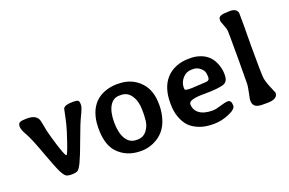

<svg xmlns="http://www.w3.org/2000/svg" viewBox="-94 -1049 2097 1395"><g transform="rotate(-20 954.5 -351.5)"><path d="M500 -445.8Q500 -428.7 474.1 -375.7Q448.2 -322.8 408 -212.2Q367.7 -101.6 346.2 -56.9Q324.7 -12.2 310.3 -4.2Q295.9 3.9 265.1 3.9Q234.4 3.9 221.4 -4.6Q208.5 -13.2 190.4 -47.1Q172.4 -81.1 125.2 -210.7Q78.1 -340.3 52.7 -384Q27.3 -427.7 27.3 -451.4Q27.3 -475.1 41.3 -482.4Q55.2 -489.7 89.8 -489.7H100.6Q156.7 -489.7 177.7 -457.5Q187 -443.8 193.4 -401.1Q199.7 -358.4 216.3 -301.8Q262.7 -140.6 275.9 -140.6Q286.1 -140.6 336.9 -300.8Q352.5 -349.6 363.8 -406.5Q375 -463.4 376 -464.8Q388.2 -489.3 451.7 -489.3Q480.5 -489.3 490.2 -483.4Q500 -477.5 500 -454.6Z M792.5 -70.8H802.2Q847.7 -70.8 876 -109.6Q904.3 -148.4 904.3 -203.6L905.3 -213.9L905.8 -229V-260.7Q905.8 -328.6 876.5 -372.6Q847.2 -416.5 798.3 -416.5H783.7Q736.8 -416.5 710 -371.8Q683.1 -327.1 683.1 -246.1Q683.1 -165 711.4 -117.9Q739.7 -70.8 792.5 -70.8ZM803.7 16.1H794.9Q687 16.1 619.1 -54.7Q561 -115.7 561 -240.2V-249L561.5 -257.8Q562 -310.1 578.6 -357.4Q611.8 -450.7 702.1 -483.9Q747.6 -500.5 798.3 -500.5L807.1 -500Q911.6 -500 978 -427.7Q1034.7 -365.7 1034.7 -258.8V-250Q1034.7 -198.2 1019 -146.5Q989.3 -46.9 896.5 -4.9Q849.6 16.1 803.7 16.1Z M1438 -321.8V-324.7L1437.5 -327.6V-333Q1436.5 -338.9 1436.5 -341.3Q1436.5 -369.6 1411.1 -391.8Q1385.7 -414.1 1356 -414.1H1341.3Q1300.3 -414.1 1272.5 -382.3Q1244.6 -350.6 1244.6 -311.5V-303.7Q1244.6 -289.1 1263.7 -289.1L1275.9 -287.6H1306.6L1309.1 -288.1L1398.4 -293L1408.7 -293.9Q1438 -293.9 1438 -321.8ZM1248.5 -181.6Q1248.5 -135.3 1284.2 -108.9Q1319.8 -82.5 1385.7 -82.5Q1411.1 -82.5 1450.2 -95.2Q1489.3 -107.9 1511.2 -107.9Q1538.1 -107.9 1538.1 -64.9Q1538.1 -37.6 1479.2 -12.7Q1420.4 12.2 1365.2 12.2H1354Q1293.9 12.2 1248.3 -6.1Q1202.6 -24.4 1175.8 -52.2Q1148.9 -80.1 1131.6 -126.5Q1114.3 -172.9 1114.3 -229.5V-241.2Q1114.3 -356.4 1172.4 -422.9Q1203.1 -458 1249 -476.8Q1294.9 -495.6 1345.7 -495.6H1368.7Q1403.3 -495.6 1440.9 -481.9Q1513.7 -455.6 1542 -378.4Q1556.2 -339.8 1556.2 -305.7V-294.9Q1556.2 -245.6 1523.9 -232.9Q1483.4 -216.8 1366 -216.8Q1248.5 -216.8 1248.5 -181.6Z M1778.3 1.5H1741.2Q1700.7 1.5 1683.6 -13.2Q1666.5 -27.8 1666.5 -57.1Q1666.5 -64.5 1670.9 -86.9L1674.3 -102.1Q1687 -157.7 1687 -189.5V-230.5L1687.5 -249V-315.4L1688 -343.8V-391.1Q1688 -573.7 1686.5 -590.1Q1685.1 -606.4 1672.4 -637.5Q1659.7 -668.5 1659.7 -675.3V-683.6Q1659.7 -704.6 1680.4 -711.9Q1701.2 -719.2 1750.7 -719.2Q1800.3 -719.2 1808.6 -682.6Q1809.6 -678.2 1809.6 -563.5L1809.1 -553.7Q1809.1 -544.4 1809.1 -535.2L1808.6 -506.3V-459.5L1808.1 -440.9Q1808.1 -210.4 1812.7 -178.2Q1817.4 -146 1838.1 -97.9Q1858.9 -49.8 1858.9 -47.9Q1858.9 1.5 1778.3 1.5Z"/></g></svg>

Font: Averia Libre
Style: Bold
Weight: 700
Version: Version 1.002